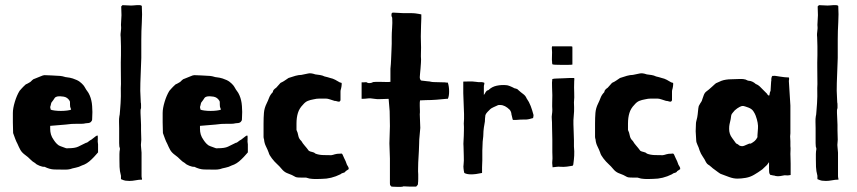

<svg xmlns="http://www.w3.org/2000/svg" viewBox="-20 -656 3328 746"><path d="M338 -192Q338 -187 333 -182Q330 -179 324 -178Q318 -177 313 -177Q306 -175 296 -175Q286 -175 279 -175Q265 -175 258 -174.5Q251 -174 235 -172L175 -167V-155Q175 -144 178 -133.5Q181 -123 189 -112Q194 -104 201 -97Q208 -90 215 -88Q221 -86 226 -84Q231 -82 235.5 -80.5Q240 -79 244 -80Q271 -80 283.5 -86Q296 -92 314 -101Q318 -101 322.5 -105Q327 -109 329 -110Q334 -112 343.5 -120Q353 -128 358 -130Q361 -128 360 -116.5Q359 -105 361 -95V-84V-64Q356 -58 353.5 -55.5Q351 -53 349.5 -51Q348 -49 345 -46Q342 -43 336 -37Q318 -19 298 -13Q287 -7 274 -4.5Q261 -2 253 1Q248 2 244 2.5Q240 3 236 3H228Q209 3 191 2.5Q173 2 153 -8Q146 -7 133.5 -12Q121 -17 117 -22Q106 -28 97.5 -37Q89 -46 79 -53Q65 -63 59 -74Q53 -85 48 -97Q43 -106 39 -117Q35 -128 31 -139Q31 -150 30.5 -160Q30 -170 30 -180V-217Q30 -235 37.5 -260Q45 -285 56 -303Q59 -307 63 -311Q66 -315 70.5 -319Q75 -323 80 -328Q83 -329 86.5 -331Q90 -333 97 -337Q100 -339 104.5 -344Q109 -349 117 -351Q128 -355 138 -359.5Q148 -364 153 -364Q160 -364 178.5 -363Q197 -362 214 -361Q223 -360 229 -358Q235 -356 238 -356Q246 -355 251.5 -354Q257 -353 263 -351Q281 -345 289.5 -338.5Q298 -332 304 -325Q308 -320 311.5 -313.5Q315 -307 319 -302Q324 -296 328.5 -285.5Q333 -275 335 -265Q337 -257 338 -244Q339 -231 339 -221Q339 -211 338.5 -206Q338 -201 338 -192ZM252 -250Q252 -252 252 -257.5Q252 -263 250 -265Q242 -278 227.5 -280.5Q213 -283 202 -281Q195 -279 193 -276Q191 -273 187 -267Q185 -265 184 -263Q183 -261 181 -259Q179 -257 178.5 -253.5Q178 -250 177 -247Q175 -242 175 -240Q175 -238 177 -230Q181 -228 192.5 -226.5Q204 -225 216.5 -225Q229 -225 240.5 -226.5Q252 -228 256 -230Q257 -231 254.5 -235.5Q252 -240 252 -250Z M527 -258Q528 -256 528 -248Q528 -240 528 -236Q526 -231 526 -226.5Q526 -222 526 -217Q526 -211 527 -194.5Q528 -178 528 -171V-149Q528 -140 528.5 -131Q529 -122 529 -113Q529 -106 528 -99.5Q527 -93 528 -86Q528 -80 529 -74.5Q530 -69 530 -63V28Q530 33 531.5 38Q533 43 530 42Q520 42 507 44.5Q494 47 483 47Q474 47 467.5 46Q461 45 450 40V27Q445 8 444.5 -7.5Q444 -23 444 -37Q444 -48 444 -57.5Q444 -67 446 -77Q446 -82 444 -85Q444 -86 443.5 -90.5Q443 -95 443 -100Q443 -105 443 -109.5Q443 -114 443 -116V-158Q443 -170 442.5 -182Q442 -194 444 -206Q445 -207 445.5 -215.5Q446 -224 447 -234.5Q448 -245 448.5 -254.5Q449 -264 449 -266Q450 -282 449.5 -298Q449 -314 450 -329Q450 -358 449.5 -385.5Q449 -413 450 -441Q450 -459 450 -476.5Q450 -494 449 -511Q448 -520 448.5 -525Q449 -530 449.5 -534.5Q450 -539 450.5 -544Q451 -549 450 -559Q450 -569 451 -578.5Q452 -588 452 -597Q452 -607 451.5 -614Q451 -621 451 -631L456 -636Q466 -636 478 -635Q490 -634 499 -635Q507 -636 511 -636Q515 -636 523 -636Q528 -636 531 -633Q533 -600 531 -568Q529 -536 529 -501V-431Q528 -395 526.5 -364Q525 -333 525 -303Q525 -292 526 -280.5Q527 -269 527 -258Z M920 -192Q920 -187 915 -182Q912 -179 906 -178Q900 -177 895 -177Q888 -175 878 -175Q868 -175 861 -175Q847 -175 840 -174.5Q833 -174 817 -172L757 -167V-155Q757 -144 760 -133.5Q763 -123 771 -112Q776 -104 783 -97Q790 -90 797 -88Q803 -86 808 -84Q813 -82 817.5 -80.5Q822 -79 826 -80Q853 -80 865.5 -86Q878 -92 896 -101Q900 -101 904.5 -105Q909 -109 911 -110Q916 -112 925.5 -120Q935 -128 940 -130Q943 -128 942 -116.5Q941 -105 943 -95V-84V-64Q938 -58 935.5 -55.5Q933 -53 931.5 -51Q930 -49 927 -46Q924 -43 918 -37Q900 -19 880 -13Q869 -7 856 -4.5Q843 -2 835 1Q830 2 826 2.5Q822 3 818 3H810Q791 3 773 2.5Q755 2 735 -8Q728 -7 715.5 -12Q703 -17 699 -22Q688 -28 679.5 -37Q671 -46 661 -53Q647 -63 641 -74Q635 -85 630 -97Q625 -106 621 -117Q617 -128 613 -139Q613 -150 612.5 -160Q612 -170 612 -180V-217Q612 -235 619.5 -260Q627 -285 638 -303Q641 -307 645 -311Q648 -315 652.5 -319Q657 -323 662 -328Q665 -329 668.5 -331Q672 -333 679 -337Q682 -339 686.5 -344Q691 -349 699 -351Q710 -355 720 -359.5Q730 -364 735 -364Q742 -364 760.5 -363Q779 -362 796 -361Q805 -360 811 -358Q817 -356 820 -356Q828 -355 833.5 -354Q839 -353 845 -351Q863 -345 871.5 -338.5Q880 -332 886 -325Q890 -320 893.5 -313.5Q897 -307 901 -302Q906 -296 910.5 -285.5Q915 -275 917 -265Q919 -257 920 -244Q921 -231 921 -221Q921 -211 920.5 -206Q920 -201 920 -192ZM834 -250Q834 -252 834 -257.5Q834 -263 832 -265Q824 -278 809.5 -280.5Q795 -283 784 -281Q777 -279 775 -276Q773 -273 769 -267Q767 -265 766 -263Q765 -261 763 -259Q761 -257 760.5 -253.5Q760 -250 759 -247Q757 -242 757 -240Q757 -238 759 -230Q763 -228 774.5 -226.5Q786 -225 798.5 -225Q811 -225 822.5 -226.5Q834 -228 838 -230Q839 -231 836.5 -235.5Q834 -240 834 -250Z M1198 -270Q1186 -268 1176 -264Q1166 -260 1157 -249Q1143 -235 1137.5 -217Q1132 -199 1132 -176V-151Q1137 -141 1139 -129Q1141 -117 1151 -108Q1156 -99 1164 -90Q1172 -81 1180 -70Q1185 -67 1193 -65.5Q1201 -64 1206 -59Q1219 -54 1236 -53.5Q1253 -53 1267 -53Q1274 -54 1281 -56.5Q1288 -59 1303 -59Q1308 -61 1311 -55.5Q1314 -50 1317 -42Q1320 -37 1323 -29.5Q1326 -22 1328 -16Q1330 -12 1332.5 -8.5Q1335 -5 1335 1Q1333 2 1330 4.5Q1327 7 1323 9Q1321 14 1314 15.5Q1307 17 1303 21Q1267 39 1230 39Q1221 39 1213 39.5Q1205 40 1193 39Q1184 39 1169 34Q1163 34 1151 34Q1139 34 1133 33Q1128 32 1123.5 29Q1119 26 1114 24Q1109 22 1104 20Q1099 18 1094 16Q1083 11 1074.5 0.5Q1066 -10 1056 -19Q1047 -27 1036.5 -40.5Q1026 -54 1024 -63Q1020 -74 1013.5 -87Q1007 -100 1006 -114Q1004 -120 1004 -124Q1004 -128 1004 -132V-176Q1004 -199 1005.5 -217.5Q1007 -236 1016 -254Q1021 -264 1025.5 -276Q1030 -288 1040 -298Q1040 -303 1044 -307.5Q1048 -312 1053 -315L1070 -334Q1081 -339 1087 -343.5Q1093 -348 1101 -353Q1115 -358 1128 -361.5Q1141 -365 1151 -365Q1167 -368 1177.5 -370.5Q1188 -373 1205 -367Q1214 -366 1223.5 -364.5Q1233 -363 1241 -359Q1249 -357 1253 -356Q1257 -355 1263 -353Q1273 -351 1282.5 -346Q1292 -341 1300 -336L1307 -334Q1308 -334 1307.5 -326.5Q1307 -319 1305 -311Q1303 -306 1303 -300.5Q1303 -295 1303 -285V-267Q1303 -265 1300 -262Q1299 -261 1298 -261Q1293 -261 1289 -262.5Q1285 -264 1280 -264Q1273 -266 1263 -269.5Q1253 -273 1246 -273Q1233 -273 1221.5 -273Q1210 -273 1198 -270Z M1605 -25Q1605 -14 1604.5 -2Q1604 10 1605 21Q1605 27 1605 38.5Q1605 50 1604 56Q1605 60 1602 63.5Q1599 67 1597 69H1571Q1566 69 1559.5 68.5Q1553 68 1548 68Q1544 70 1537 70Q1530 70 1522.5 70Q1515 70 1508.5 69.5Q1502 69 1501 69Q1496 64 1495.5 62.5Q1495 61 1495 56V-40L1493 -99L1495 -166L1494 -224L1490 -272Q1478 -272 1461 -271Q1444 -270 1435 -272Q1418 -275 1408.5 -273.5Q1399 -272 1385 -272V-336H1391Q1396 -336 1399.5 -336.5Q1403 -337 1405 -336Q1410 -332 1419.5 -333.5Q1429 -335 1428 -337Q1439 -338 1441.5 -338Q1444 -338 1453 -338Q1461 -338 1476.5 -337.5Q1492 -337 1497 -338Q1497 -338 1497 -344Q1497 -350 1497 -358Q1497 -366 1497 -375Q1497 -384 1497 -389Q1499 -408 1499.5 -423.5Q1500 -439 1501 -459Q1502 -473 1502 -486Q1502 -499 1502 -513Q1502 -527 1503.5 -547.5Q1505 -568 1504 -584Q1504 -589 1502.5 -590.5Q1501 -592 1501 -597Q1501 -602 1502 -604.5Q1503 -607 1508 -607Q1517 -607 1527 -606Q1537 -605 1546 -605Q1561 -605 1573.5 -605Q1586 -605 1594 -604Q1609 -602 1617 -600Q1617 -600 1617 -595.5Q1617 -591 1617 -584.5Q1617 -578 1616.5 -571Q1616 -564 1616 -558Q1615 -533 1615 -514.5Q1615 -496 1616 -471Q1616 -460 1615.5 -448Q1615 -436 1616 -425Q1616 -422 1615.5 -412Q1615 -402 1614 -390.5Q1613 -379 1612 -369Q1611 -359 1611 -356Q1611 -351 1613 -347Q1615 -343 1617 -343Q1622 -343 1630 -341.5Q1638 -340 1643 -340Q1648 -340 1653.5 -338.5Q1659 -337 1669 -337Q1678 -337 1687.5 -336.5Q1697 -336 1708 -336Q1710 -336 1712 -335.5Q1714 -335 1716 -335H1720Q1725 -320 1725 -301Q1725 -282 1720 -272H1714Q1694 -270 1675 -268.5Q1656 -267 1636 -267Q1631 -267 1624 -266.5Q1617 -266 1612 -266Q1612 -264 1611.5 -261.5Q1611 -259 1611 -257V-253V-244Q1611 -235 1611.5 -227.5Q1612 -220 1611 -212L1613 -159L1609 -114Q1609 -109 1608.5 -96.5Q1608 -84 1607.5 -69.5Q1607 -55 1606 -42.5Q1605 -30 1605 -25Z M1782 -128Q1782 -135 1782.5 -149Q1783 -163 1782 -176Q1783 -185 1783 -194Q1783 -203 1783 -213L1780 -294V-339Q1791 -339 1803 -339.5Q1815 -340 1830 -338Q1834 -337 1838 -337H1852Q1859 -335 1859 -335.5Q1859 -336 1862 -334Q1862 -329 1861 -326.5Q1860 -324 1860 -319V-287Q1864 -292 1865.5 -295.5Q1867 -299 1872 -304L1878 -306Q1891 -319 1910 -323Q1929 -327 1948 -325Q1952 -325 1961 -321.5Q1970 -318 1979 -313Q1986 -312 1991 -309L1994 -306Q2004 -297 2013 -290.5Q2022 -284 2026 -274Q2036 -260 2042 -244Q2048 -228 2053 -209Q2053 -204 2052 -200Q2051 -196 2046 -196Q2031 -191 2018.5 -191.5Q2006 -192 1985 -190H1974Q1972 -191 1971.5 -193Q1971 -195 1971 -196Q1970 -202 1968.5 -206.5Q1967 -211 1967 -214Q1967 -216 1966 -219Q1965 -222 1964 -224Q1962 -227 1961 -229Q1942 -248 1924 -248Q1922 -248 1918.5 -248Q1915 -248 1912 -246Q1907 -244 1897.5 -239.5Q1888 -235 1885 -232Q1880 -227 1874.5 -221.5Q1869 -216 1866 -209Q1865 -205 1864.5 -195.5Q1864 -186 1864 -184Q1862 -175 1860 -160Q1858 -145 1858 -134Q1858 -127 1856.5 -116Q1855 -105 1855 -96Q1855 -89 1854.5 -83Q1854 -77 1854 -71V-33Q1854 -27 1853.5 -20Q1853 -13 1853 -6V16Q1803 27 1784 16Q1782 9 1781 -1.5Q1780 -12 1781 -14Q1783 -32 1782 -50Q1781 -68 1781 -87Q1780 -97 1781 -108Q1782 -119 1782 -128Z M2210 -87Q2212 -67 2211 -51Q2210 -35 2208 -21Q2208 -15 2205 -12Q2195 -10 2182 -8.5Q2169 -7 2158 -8Q2149 -9 2140 -7.5Q2131 -6 2127 -6Q2127 -12 2126 -17Q2125 -22 2126 -31Q2127 -39 2126.5 -48Q2126 -57 2126 -65V-114Q2125 -137 2125 -161Q2125 -185 2124 -193Q2123 -202 2124.5 -211Q2126 -220 2126 -229Q2125 -243 2125.5 -257.5Q2126 -272 2126 -286Q2126 -298 2125 -317.5Q2124 -337 2126 -349Q2134 -351 2146 -351Q2158 -351 2172 -352Q2183 -353 2194 -353Q2205 -353 2210 -353Q2212 -353 2211.5 -347.5Q2211 -342 2211 -340Q2210 -315 2211 -296.5Q2212 -278 2210 -258Q2211 -238 2210.5 -223.5Q2210 -209 2208 -189Q2208 -186 2208 -173Q2208 -160 2209 -143.5Q2210 -127 2210 -111.5Q2210 -96 2210 -87ZM2125 -417Q2124 -422 2124.5 -432Q2125 -442 2125 -453Q2125 -458 2124.5 -462Q2124 -466 2124 -470Q2124 -472 2124.5 -473Q2125 -474 2125 -476H2197Q2202 -476 2203 -475.5Q2204 -475 2204 -470V-405Q2198 -404 2185.5 -404Q2173 -404 2160 -404Q2147 -404 2136.5 -404.5Q2126 -405 2126 -407Q2125 -410 2125 -417Z M2486 -270Q2474 -268 2464 -264Q2454 -260 2445 -249Q2431 -235 2425.5 -217Q2420 -199 2420 -176V-151Q2425 -141 2427 -129Q2429 -117 2439 -108Q2444 -99 2452 -90Q2460 -81 2468 -70Q2473 -67 2481 -65.5Q2489 -64 2494 -59Q2507 -54 2524 -53.5Q2541 -53 2555 -53Q2562 -54 2569 -56.5Q2576 -59 2591 -59Q2596 -61 2599 -55.5Q2602 -50 2605 -42Q2608 -37 2611 -29.5Q2614 -22 2616 -16Q2618 -12 2620.5 -8.5Q2623 -5 2623 1Q2621 2 2618 4.5Q2615 7 2611 9Q2609 14 2602 15.5Q2595 17 2591 21Q2555 39 2518 39Q2509 39 2501 39.5Q2493 40 2481 39Q2472 39 2457 34Q2451 34 2439 34Q2427 34 2421 33Q2416 32 2411.5 29Q2407 26 2402 24Q2397 22 2392 20Q2387 18 2382 16Q2371 11 2362.5 0.5Q2354 -10 2344 -19Q2335 -27 2324.5 -40.5Q2314 -54 2312 -63Q2308 -74 2301.5 -87Q2295 -100 2294 -114Q2292 -120 2292 -124Q2292 -128 2292 -132V-176Q2292 -199 2293.5 -217.5Q2295 -236 2304 -254Q2309 -264 2313.5 -276Q2318 -288 2328 -298Q2328 -303 2332 -307.5Q2336 -312 2341 -315L2358 -334Q2369 -339 2375 -343.5Q2381 -348 2389 -353Q2403 -358 2416 -361.5Q2429 -365 2439 -365Q2455 -368 2465.5 -370.5Q2476 -373 2493 -367Q2502 -366 2511.5 -364.5Q2521 -363 2529 -359Q2537 -357 2541 -356Q2545 -355 2551 -353Q2561 -351 2570.5 -346Q2580 -341 2588 -336L2595 -334Q2596 -334 2595.5 -326.5Q2595 -319 2593 -311Q2591 -306 2591 -300.5Q2591 -295 2591 -285V-267Q2591 -265 2588 -262Q2587 -261 2586 -261Q2581 -261 2577 -262.5Q2573 -264 2568 -264Q2561 -266 2551 -269.5Q2541 -273 2534 -273Q2521 -273 2509.5 -273Q2498 -273 2486 -270Z M3052 24 3045 25Q3040 26 3038.5 25.5Q3037 25 3029 25Q3028 25 3023 26Q3018 27 3012 28Q3006 29 2999 28.5Q2992 28 2988 26Q2983 26 2981 25Q2979 24 2974 24Q2969 20 2968.5 12Q2968 4 2968 -1V-26L2960 -15L2942 2Q2932 9 2925.5 13.5Q2919 18 2910 23Q2895 32 2877.5 35Q2860 38 2845 38Q2830 38 2813.5 32Q2797 26 2784 21Q2780 20 2776.5 17.5Q2773 15 2770 13Q2764 8 2756.5 3Q2749 -2 2744 -7Q2741 -9 2738.5 -11.5Q2736 -14 2732 -16Q2727 -19 2723 -26Q2718 -37 2710.5 -47.5Q2703 -58 2698 -72Q2695 -83 2690 -93Q2685 -103 2685 -112Q2685 -117 2684 -129Q2683 -141 2683 -146Q2683 -155 2683.5 -160Q2684 -165 2684 -175Q2684 -180 2685.5 -185.5Q2687 -191 2689 -200Q2691 -211 2692 -223.5Q2693 -236 2695 -244Q2702 -257 2704.5 -260Q2707 -263 2709 -271Q2711 -277 2714.5 -286.5Q2718 -296 2725 -301Q2728 -303 2734 -308Q2740 -313 2746.5 -319Q2753 -325 2758 -329.5Q2763 -334 2765 -334L2783 -342Q2791 -345 2801 -346.5Q2811 -348 2820 -348L2851 -349Q2856 -349 2862.5 -349Q2869 -349 2871 -348Q2876 -348 2881 -345Q2886 -342 2891 -342Q2896 -342 2903.5 -338.5Q2911 -335 2916 -330Q2926 -326 2931.5 -320.5Q2937 -315 2942 -310Q2947 -305 2951.5 -300.5Q2956 -296 2961 -291Q2961 -288 2965 -286Q2967 -285 2968 -284Q2970 -286 2970.5 -292Q2971 -298 2974 -303Q2975 -317 2975.5 -328.5Q2976 -340 2977 -344Q2976 -348 2978 -355.5Q2980 -363 2985 -361Q2987 -362 2994 -361Q3001 -360 3010 -358.5Q3019 -357 3028.5 -356Q3038 -355 3045 -355Q3046 -355 3046 -350Q3046 -345 3045 -342L3051 -246V-138Q3051 -135 3050.5 -132Q3050 -129 3050 -126Q3051 -117 3051 -107.5Q3051 -98 3051 -88Q3052 -81 3051.5 -73.5Q3051 -66 3051 -58Q3051 -52 3051.5 -41.5Q3052 -31 3052 -20Q3052 -9 3052 1.5Q3052 12 3052 19ZM2923 -127V-130Q2923 -136 2925 -156.5Q2927 -177 2916 -207Q2913 -215 2907 -224Q2901 -233 2888 -238Q2881 -240 2875 -242.5Q2869 -245 2862 -244Q2855 -242 2844.5 -235Q2834 -228 2827 -218Q2822 -213 2821 -207Q2820 -201 2819 -193Q2816 -180 2814.5 -173Q2813 -166 2813 -155Q2813 -135 2824.5 -120Q2836 -105 2839 -100Q2842 -97 2844.5 -96.5Q2847 -96 2852 -91Q2862 -86 2871 -89.5Q2880 -93 2891 -98H2897Q2906 -103 2912 -108Q2918 -113 2923 -123Z M3233 -258Q3234 -256 3234 -248Q3234 -240 3234 -236Q3232 -231 3232 -226.5Q3232 -222 3232 -217Q3232 -211 3233 -194.5Q3234 -178 3234 -171V-149Q3234 -140 3234.5 -131Q3235 -122 3235 -113Q3235 -106 3234 -99.5Q3233 -93 3234 -86Q3234 -80 3235 -74.5Q3236 -69 3236 -63V28Q3236 33 3237.5 38Q3239 43 3236 42Q3226 42 3213 44.5Q3200 47 3189 47Q3180 47 3173.5 46Q3167 45 3156 40V27Q3151 8 3150.5 -7.5Q3150 -23 3150 -37Q3150 -48 3150 -57.5Q3150 -67 3152 -77Q3152 -82 3150 -85Q3150 -86 3149.5 -90.5Q3149 -95 3149 -100Q3149 -105 3149 -109.5Q3149 -114 3149 -116V-158Q3149 -170 3148.5 -182Q3148 -194 3150 -206Q3151 -207 3151.5 -215.5Q3152 -224 3153 -234.5Q3154 -245 3154.5 -254.5Q3155 -264 3155 -266Q3156 -282 3155.5 -298Q3155 -314 3156 -329Q3156 -358 3155.5 -385.5Q3155 -413 3156 -441Q3156 -459 3156 -476.5Q3156 -494 3155 -511Q3154 -520 3154.5 -525Q3155 -530 3155.5 -534.5Q3156 -539 3156.5 -544Q3157 -549 3156 -559Q3156 -569 3157 -578.5Q3158 -588 3158 -597Q3158 -607 3157.5 -614Q3157 -621 3157 -631L3162 -636Q3172 -636 3184 -635Q3196 -634 3205 -635Q3213 -636 3217 -636Q3221 -636 3229 -636Q3234 -636 3237 -633Q3239 -600 3237 -568Q3235 -536 3235 -501V-431Q3234 -395 3232.5 -364Q3231 -333 3231 -303Q3231 -292 3232 -280.5Q3233 -269 3233 -258Z"/></svg>

Font: Kirang Haerang
Style: Regular
Weight: 400
Version: Version 1.00